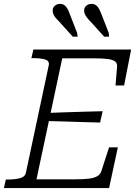

<svg xmlns="http://www.w3.org/2000/svg" viewBox="-39 -964 700 984"><path d="M565 -209 520 0H-19L-9 -44H2Q38 -44 64 -51Q90 -58 94 -80L211 -630Q215 -652 192.5 -659Q170 -666 133 -666H122L132 -710H633L597 -526H553L561 -621Q563 -639 551.5 -648.5Q540 -658 514 -661.5Q488 -665 446 -665H280L148 -45H347Q390 -45 417.5 -48.5Q445 -52 460.5 -61.5Q476 -71 481 -89L520 -209ZM200 -385Q248 -387 295.5 -388.5Q343 -390 391 -391.5Q439 -393 487 -394L474 -336Q427 -337 380 -338.5Q333 -340 286 -341.5Q239 -343 191 -344ZM319 -891 356 -796 359 -776H334L268 -849Q256 -861 247.5 -871Q239 -881 235 -890.5Q231 -900 231 -910Q231 -925 242 -934.5Q253 -944 269 -944Q282 -944 290.5 -938Q299 -932 306 -920.5Q313 -909 319 -891ZM481 -891 518 -796 520 -776H495L429 -849Q417 -861 409 -871Q401 -881 396.5 -890.5Q392 -900 392 -910Q392 -925 403 -934.5Q414 -944 430 -944Q443 -944 452 -938Q461 -932 467.5 -920.5Q474 -909 481 -891Z"/></svg>

Font: Roboto Serif 20pt ExtraLight
Style: Italic
Weight: 250
Italic angle: -10°
Version: Version 1.007